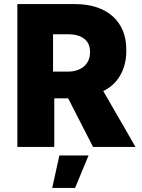

<svg xmlns="http://www.w3.org/2000/svg" viewBox="-20 -720 695 941"><path d="M65 0H246V-238H314L436 0H644L486 -274C555 -305 599 -379 599 -468V-478C599 -615 504 -700 348 -700H65ZM240 -369V-552H315C381 -552 421 -521 421 -469V-461C421 -408 380 -369 313 -369ZM236 201H348L414 42H271Z"/></svg>

Font: Fixel Text ExtraBold
Style: Regular
Weight: 800
Width: 4
Designer: AlfaBravo + MacPaw
Foundry: Kyrylo Tkachov, Marchela Mozhyna, Serhii Makarenko, Maria Weinstein, Zakhar Kryvoshyya
Version: Version 1.211